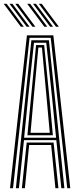

<svg xmlns="http://www.w3.org/2000/svg" viewBox="-32 -985 409 1005"><path d="M20.5 0 109 -800H247.2L335.8 0H320L233.5 -787.2H122.8L36.2 0ZM51.2 0 132.2 -774.2H224L305 0H289L262.8 -251.5H93.5L67 0ZM94.2 -264.2H261.5L239.8 -481.5L210.2 -761.2H145.8L116 -481.5ZM111.5 -277 131 -481.5 156.8 -749.2H199.2L225.8 -481.5L244.8 -277ZM127.8 -289.8H228.5L211.2 -481.5L187.5 -736.2H168.8L145 -481.5ZM82.5 0 107.8 -238.8H248.5L273.8 0H258L235.8 -226H120.5L98.2 0ZM138 -845 48.2 -965H63.5L153.2 -845ZM77.2 -845 -12.5 -965H2.8L92.5 -845ZM107.5 -845 18 -965H33L122.8 -845ZM261 -845 171.2 -965H186.5L276.2 -845ZM200.2 -845 110.5 -965H125.8L215.5 -845ZM230.5 -845 141 -965H156L245.8 -845Z"/></svg>

Font: Big Shoulders Inline Display Medium
Style: Regular
Weight: 500
Designer: Patric King
Foundry: XO Type Co
Version: Version 1.000